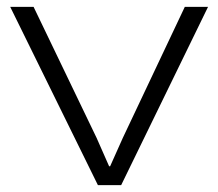

<svg xmlns="http://www.w3.org/2000/svg" viewBox="-20 -541 638 561"><path d="M266.1 0 9.8 -521H78.1L262.2 -138.2L298.8 -55.2H301.8L338.9 -138.2L520 -521H587.9L334 0Z"/></svg>

Font: Lumene Sans Expanded Light
Style: Regular
Weight: 300
Width: 7
Designer: Deni Anggara
Version: Version 1.003;Glyphs 3.1.2 (3151)